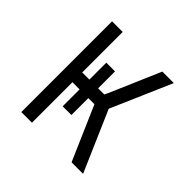

<svg xmlns="http://www.w3.org/2000/svg" viewBox="-139 -649 778 778"><g transform="rotate(45 250.0 -260.0)"><path d="M82 0V-520H143V-288H184V-385H234V-288H269L277 -304L370 -520H436L323 -260L436 0H370L269 -232H234V-135H184V-232H143V0Z"/></g></svg>

Font: Iosevka SS04 Light
Style: Regular
Weight: 300
Monospace: yes
Designer: Belleve Invis
Foundry: Belleve Invis
Version: Version 19.0.0; ttfautohint (v1.8.4)